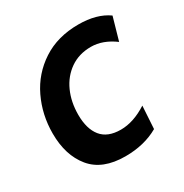

<svg xmlns="http://www.w3.org/2000/svg" viewBox="-127 -608 689 719"><g transform="rotate(-30 217.5 -248.0)"><path d="M20 -200Q20 -281 53.5 -351Q87 -421 152 -463.5Q217 -506 307 -506Q386 -506 435 -471L407 -373Q357 -410 306 -410Q254 -410 216 -383.5Q178 -357 158 -312.5Q138 -268 138 -213Q138 -152 165 -118.5Q192 -85 249 -85Q304 -85 363 -123L357 -25Q296 10 214 10Q115 10 67.5 -48Q20 -106 20 -200Z"/></g></svg>

Font: Cabin SemiBold
Style: Italic
Weight: 600
Italic angle: -7°
Designer: Pablo Impallari
Foundry: Pablo Impallari. http://www.impallari.com Igino Marini. http://www.ikern.com
Version: Version 2.200